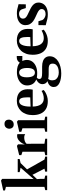

<svg xmlns="http://www.w3.org/2000/svg" viewBox="1132 -1990 1108 3412"><g transform="rotate(-90 1686.0 -284.0)"><path d="M13.5 0V-34L71 -48V-732.5L7 -749.5V-781L175 -818H188L213 -799.5V-322.5L210 -240L412 -472L333.5 -489V-523H567V-489L494 -472L382 -357L556.5 -47.5L609 -34.5V0H342.5L341 -34.5L394.5 -48L285.5 -261L209.5 -181L213 -123.5V-48L271.5 -34V0Z M634.5 0V-34L695 -47.5V-439L635 -459V-497L788.5 -535H803.5L827.5 -517V-491L825 -401.5L828 -403Q831 -416 842.8 -437.5Q854.5 -459 874 -481.2Q893.5 -503.5 919.5 -518.8Q945.5 -534 976.5 -534Q988.5 -534 996.2 -532.5Q1004 -531 1008.5 -528.5V-390.5Q1001.5 -396 986.2 -401.8Q971 -407.5 948.5 -407.5Q923.5 -407.5 902.5 -402.5Q881.5 -397.5 865.2 -388.2Q849 -379 837 -365.5L837.5 -48L926.5 -34V0Z M1050.5 0V-34.5L1112.5 -48V-439L1050 -459.5V-496L1220.5 -535H1232.5L1255.5 -515.5V-48L1318.5 -34.5V0ZM1179.5 -594.5Q1143.5 -594.5 1124 -616.8Q1104.5 -639 1104.5 -670Q1104.5 -707 1127 -732.5Q1149.5 -758 1190 -758H1191Q1227 -758 1246.5 -736.5Q1266 -715 1266 -683.5Q1266 -647 1243.5 -620.8Q1221 -594.5 1180.5 -594.5Z M1596.5 11.5Q1510.5 11.5 1455.2 -21.8Q1400 -55 1373.2 -115.2Q1346.5 -175.5 1346.5 -256Q1346.5 -322.5 1365.5 -374.8Q1384.5 -427 1419 -463.8Q1453.5 -500.5 1500 -519.8Q1546.5 -539 1601.5 -539Q1698 -539 1751.5 -489.8Q1805 -440.5 1806.5 -348.5Q1806.5 -315.5 1804.8 -293Q1803 -270.5 1799 -256.5H1498Q1499.5 -208 1509.2 -171.2Q1519 -134.5 1537 -109.8Q1555 -85 1581.5 -72.5Q1608 -60 1643.5 -60Q1678 -60 1716 -71.8Q1754 -83.5 1776 -99.5L1793 -63Q1778 -46.5 1747.5 -29.2Q1717 -12 1677.8 -0.2Q1638.5 11.5 1596.5 11.5ZM1497.5 -294.5 1661 -300.5Q1661.5 -314 1662 -327Q1662.5 -340 1662.5 -353.5Q1662.5 -422.5 1647.2 -460Q1632 -497.5 1591.5 -497.5Q1571 -497.5 1554 -486.2Q1537 -475 1524.2 -450.5Q1511.5 -426 1504.5 -387.5Q1497.5 -349 1497.5 -294.5Z M2087.5 250.5Q2040.5 250.5 1996.8 243Q1953 235.5 1919 219.5Q1885 203.5 1865.2 177.8Q1845.5 152 1845.5 115.5Q1845.5 87.5 1858.8 65.2Q1872 43 1895.8 27.8Q1919.5 12.5 1949.5 6.5Q1923 -9 1909.8 -31.8Q1896.5 -54.5 1896.5 -85.5Q1896.5 -109.5 1907.2 -129.8Q1918 -150 1936.8 -166.2Q1955.5 -182.5 1980 -193Q1923.5 -216.5 1898.5 -259.5Q1873.5 -302.5 1873.5 -356Q1873.5 -412.5 1906 -453.2Q1938.5 -494 1992 -515.8Q2045.5 -537.5 2109 -537.5Q2168.5 -537.5 2210.2 -524.8Q2252 -512 2278.5 -486.5Q2290 -507.5 2314 -523.8Q2338 -540 2369.5 -540H2396.5V-441H2307.5Q2313.5 -433.5 2317.5 -420.2Q2321.5 -407 2324.2 -391.2Q2327 -375.5 2327 -361.5Q2327 -304.5 2296.5 -263.2Q2266 -222 2213.2 -199.5Q2160.5 -177 2093 -177Q2072 -177 2050 -178.8Q2028 -180.5 2011.5 -183.5Q2001.5 -175 1995.2 -164.8Q1989 -154.5 1989 -139Q1989 -111.5 2012.5 -100.5Q2036 -89.5 2095 -89.5H2208Q2268.5 -89.5 2309.2 -73.5Q2350 -57.5 2371 -27.2Q2392 3 2392 45.5Q2392 93 2368.2 131Q2344.5 169 2302.5 195.5Q2260.5 222 2205.2 236.2Q2150 250.5 2087.5 250.5ZM2103 206.5Q2149.5 206.5 2185.2 194.2Q2221 182 2241.2 157.8Q2261.5 133.5 2261.5 96.5Q2261.5 73.5 2252.5 58Q2243.5 42.5 2222.2 34.8Q2201 27 2165.5 27H2067Q2044 27 2024 24.5Q2004 22 1989.5 18.5Q1979.5 29.5 1972 46Q1964.5 62.5 1964.5 90.5Q1964.5 129.5 1982.8 155Q2001 180.5 2032.5 193.2Q2064 206 2103 206.5ZM2099.5 -217.5Q2142.5 -217.5 2163.2 -252.2Q2184 -287 2184 -358Q2184 -400.5 2175 -432Q2166 -463.5 2148.5 -480.8Q2131 -498 2104 -498Q2077 -498 2057.8 -483.2Q2038.5 -468.5 2028.2 -438.2Q2018 -408 2018 -361Q2018 -319 2026.5 -286.5Q2035 -254 2053 -235.8Q2071 -217.5 2099.5 -217.5Z M2668.5 11.5Q2582.5 11.5 2527.2 -21.8Q2472 -55 2445.2 -115.2Q2418.5 -175.5 2418.5 -256Q2418.5 -322.5 2437.5 -374.8Q2456.5 -427 2491 -463.8Q2525.5 -500.5 2572 -519.8Q2618.5 -539 2673.5 -539Q2770 -539 2823.5 -489.8Q2877 -440.5 2878.5 -348.5Q2878.5 -315.5 2876.8 -293Q2875 -270.5 2871 -256.5H2570Q2571.5 -208 2581.2 -171.2Q2591 -134.5 2609 -109.8Q2627 -85 2653.5 -72.5Q2680 -60 2715.5 -60Q2750 -60 2788 -71.8Q2826 -83.5 2848 -99.5L2865 -63Q2850 -46.5 2819.5 -29.2Q2789 -12 2749.8 -0.2Q2710.5 11.5 2668.5 11.5ZM2569.5 -294.5 2733 -300.5Q2733.5 -314 2734 -327Q2734.5 -340 2734.5 -353.5Q2734.5 -422.5 2719.2 -460Q2704 -497.5 2663.5 -497.5Q2643 -497.5 2626 -486.2Q2609 -475 2596.2 -450.5Q2583.5 -426 2576.5 -387.5Q2569.5 -349 2569.5 -294.5Z M3134 11.5Q3092 11.5 3054.8 3.2Q3017.5 -5 2989 -14Q2960.5 -23 2944 -25L2946 -155H3014.5L3035.5 -86.5Q3042.5 -70.5 3059.5 -57.2Q3076.5 -44 3098 -36Q3119.5 -28 3138 -28Q3169 -28 3189.8 -37Q3210.5 -46 3221 -62Q3231.5 -78 3231.5 -98.5Q3231.5 -122.5 3214.5 -139.2Q3197.5 -156 3166 -171.5Q3134.5 -187 3090 -207Q3049 -225 3016.2 -248.5Q2983.5 -272 2964.2 -305.8Q2945 -339.5 2945 -386.5Q2945 -431.5 2969.5 -465.5Q2994 -499.5 3040 -518.8Q3086 -538 3150 -538Q3195 -538 3226.5 -531.5Q3258 -525 3279.8 -517.8Q3301.5 -510.5 3317.5 -508.5L3315 -379.5H3248.5L3228 -444.5Q3223 -461.5 3211.2 -473.8Q3199.5 -486 3183.2 -492.8Q3167 -499.5 3147 -499.5Q3123.5 -499.5 3103.8 -491.2Q3084 -483 3072.2 -467.5Q3060.5 -452 3060.5 -430Q3060.5 -402 3078 -383.5Q3095.5 -365 3123.8 -351Q3152 -337 3184 -322Q3214.5 -308 3243.5 -292.8Q3272.5 -277.5 3295.8 -258.2Q3319 -239 3332.8 -213.8Q3346.5 -188.5 3346.5 -154Q3346.5 -108.5 3323.5 -70.8Q3300.5 -33 3253.5 -10.8Q3206.5 11.5 3134 11.5Z"/></g></svg>

Font: Merriweather 96pt
Style: Bold
Weight: 700
Version: Version 2.100